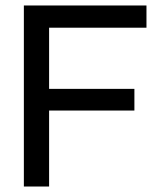

<svg xmlns="http://www.w3.org/2000/svg" viewBox="-20 -680 574 700"><path d="M67 0V-660H159V0ZM104 -277V-356H470V-277ZM104 -579V-660H514V-579Z"/></svg>

Font: Bricolage Grotesque 60pt
Style: Regular
Weight: 400
Version: Version 1.001;gftools[0.9.33.dev8+g029e19f]